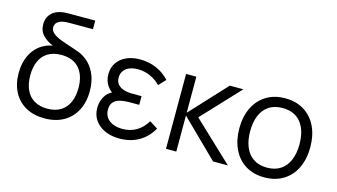

<svg xmlns="http://www.w3.org/2000/svg" viewBox="-84 -1028 2345 1337"><g transform="rotate(15 1088.0 -360.0)"><path d="M294.7 14.3Q216 14.3 158.6 -17.9Q101.2 -50.2 70.6 -108.6Q40 -167 40 -244.3Q40 -321.8 70.9 -381Q101.8 -440.2 159.7 -470.1Q217.5 -500 295.7 -491.7V-513.3Q375.2 -513.3 432.9 -480.2Q490.7 -447 521.2 -387.3Q551.7 -327.7 551.7 -250Q551.7 -171.5 520.9 -111.8Q490.2 -52 432.1 -18.8Q374 14.3 294.7 14.3ZM296 -56Q352.7 -56 391.6 -79.9Q430.5 -103.8 450.1 -147.7Q469.7 -191.5 469.7 -251.3Q469.7 -341.7 425.2 -392.5Q380.7 -443.3 296 -443.3Q238.7 -443.3 199.8 -419.6Q160.8 -395.8 141.6 -352.2Q122.3 -308.7 122.3 -250Q122.3 -189.8 142.2 -146.3Q162 -102.8 200.9 -79.4Q239.8 -56 296 -56ZM368 -445.3Q360.7 -448 349.8 -450.9Q339 -453.8 328.5 -456.7Q264 -473.3 221.6 -489.8Q179.2 -506.2 148.2 -537.2Q117.3 -568.3 117.3 -617Q117.3 -643.8 127.6 -667.1Q137.8 -690.3 160 -707.2Q182.2 -724 216 -730.3Q230 -733.5 244.7 -734.2Q259.3 -735 275.7 -735H461V-673H292Q276.2 -673 263.9 -671.9Q251.7 -670.8 241 -668.3Q217.3 -662.3 203.7 -649Q190 -635.7 190 -614.7Q190 -590.7 210.6 -573.2Q231.2 -555.7 265.4 -542.2Q299.7 -528.8 368 -507Q384 -501.5 396.3 -496.7Z M833.5 15Q914.2 15 975.1 -20.2Q1036 -55.5 1071.2 -120L1012.2 -157.3Q982.3 -107.2 938.4 -81.2Q894.5 -55.3 837.8 -55.3Q798.3 -55.3 768.7 -67.8Q739 -80.2 722.8 -103.5Q706.5 -126.8 706.5 -158.7Q706.5 -188.5 718.7 -207.1Q730.8 -225.7 754.7 -235.2Q778.7 -244.8 818.2 -247Q824.5 -247.3 831.2 -247.5Q837.8 -247.7 844.5 -247.7H908.5V-310.3H845.2Q806 -310.3 778.7 -319.3Q751.3 -328.3 736.1 -347.1Q720.8 -365.8 720.8 -394.3Q720.8 -424.2 736.2 -444.6Q751.7 -465 777.9 -475Q804.2 -485 836.8 -485Q883.3 -485 926.1 -465.8Q968.8 -446.7 999.2 -414.3L1046.2 -464Q1005.3 -508.7 951.2 -531.8Q897 -555 831.5 -555Q779 -555 736.8 -536.3Q694.5 -517.7 670 -482.3Q645.5 -447 645.5 -399.3Q645.5 -353.8 667.2 -320.1Q689 -286.3 730.2 -264.3L734.5 -292Q700.5 -285.7 677.4 -264.5Q654.3 -243.3 642.9 -213.5Q631.5 -183.7 631.5 -151.3Q631.5 -101 657.9 -63.3Q684.3 -25.7 730.3 -5.3Q776.3 15 833.5 15Z M1167.7 0 1168 -540H1242V-280L1483 -540H1581L1328 -270L1614 0H1507L1242 -260V0Z M1879.7 15Q1800.5 15 1742.8 -21.1Q1685.2 -57.2 1654.6 -121.9Q1624 -186.7 1624 -270.7Q1624 -355.2 1655.1 -419.6Q1686.2 -484 1744.1 -519.5Q1802 -555 1879.7 -555Q1959.2 -555 2016.9 -519.1Q2074.7 -483.2 2105.2 -418.8Q2135.7 -354.5 2135.7 -270.7Q2135.7 -185.7 2104.9 -121.1Q2074.2 -56.5 2016.2 -20.8Q1958.3 15 1879.7 15ZM1879.7 -55.3Q1938.2 -55.3 1978.1 -82.1Q2018 -108.8 2037.8 -157.4Q2057.7 -206 2057.7 -270.7Q2057.7 -370.5 2012.2 -427.6Q1966.7 -484.7 1879.7 -484.7Q1820.5 -484.7 1780.8 -457.8Q1741 -431 1721.5 -383Q1702 -335 1702 -270.7Q1702 -205 1722.2 -156.5Q1742.5 -108 1782.2 -81.7Q1822 -55.3 1879.7 -55.3Z"/></g></svg>

Font: Manrope
Style: Regular
Weight: 400
Designer: Mikhail Sharanda
Foundry: Mikhail Sharanda
Version: Version 4.503